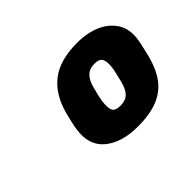

<svg xmlns="http://www.w3.org/2000/svg" viewBox="-71 -826 518 518"><g transform="rotate(-45 188.5 -567.0)"><path d="M209.9 -429Q148.5 -429 113.8 -457.9Q79 -486.9 87.8 -541.9Q88.8 -549.9 92.9 -567.5Q97 -585.1 99 -592.1Q113.8 -647.8 150.8 -676.4Q187.8 -705 253.5 -705Q291.8 -705 321.2 -692.2Q350.7 -679.4 366.2 -654.2Q381.6 -629 375.2 -592.1Q374.2 -585.1 370.1 -567.5Q366 -549.9 364 -541.9Q354.6 -505 336.5 -479.8Q318.4 -454.6 287.9 -441.8Q257.4 -429 209.9 -429ZM216.5 -502Q235.1 -502 245.9 -511.7Q256.6 -521.4 263 -545Q265 -553 268.5 -567.5Q272 -582 273 -589Q275.8 -610.6 270.8 -621.3Q265.9 -632 246.5 -632Q227.9 -632 216.8 -621.3Q205.7 -610.6 200 -589Q198 -582 194.5 -567.5Q191 -553 190 -545Q187.2 -521.4 192.2 -511.7Q197.1 -502 216.5 -502Z"/></g></svg>

Font: Rubik Light
Style: Italic
Weight: 300
Italic angle: -12°
Designer: Hubert and Fischer
Foundry: Hubert and Fischer
Version: Version 2.300;gftools[0.9.30]